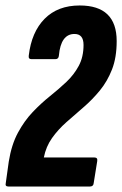

<svg xmlns="http://www.w3.org/2000/svg" viewBox="-26 -681 446 701"><path d="M5 0Q-8 0 -5 -12L6 -91Q16 -153 39.5 -196.5Q63 -240 93.5 -272Q124 -304 156.5 -330Q189 -356 216.5 -382Q244 -408 261.5 -440.5Q279 -473 279 -517Q279 -557 246 -557Q196 -557 189 -478Q188 -465 176 -465H89Q77 -465 79 -478Q89 -564 137 -612.5Q185 -661 265 -661Q400 -661 400 -531Q400 -471 383 -427.5Q366 -384 338.5 -350.5Q311 -317 279 -289.5Q247 -262 216.5 -235Q186 -208 164 -177Q142 -146 134 -106H319Q331 -106 329 -93L316 -12Q315 0 302 0Z"/></svg>

Font: Sofia Sans Extra Condensed ExtraBold
Style: Italic
Weight: 800
Italic angle: -9°
Designer: Botio Nikoltchev, Ani Petrova
Foundry: lettersoup
Version: Version 4.101; ttfautohint (v1.8.4.7-5d5b)